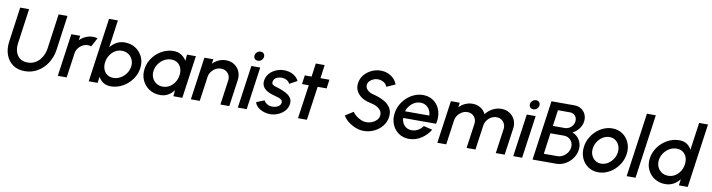

<svg xmlns="http://www.w3.org/2000/svg" viewBox="-27 -1476 8216 2215"><g transform="rotate(10 4080.5 -368.5)"><path d="M265 13Q181 13 124.5 -28Q68 -69 43.5 -138.2Q19 -207.5 31 -292L88 -700H192L135 -292Q127 -237 140.8 -191.2Q154.5 -145.5 189.5 -118.2Q224.5 -91 280 -91Q336 -91 378.2 -118.2Q420.5 -145.5 446.8 -191.2Q473 -237 481 -292L538 -700H642L585 -292Q573 -207.5 529 -138.2Q485 -69 417 -28Q349 13 265 13Z M651.5 0 722 -500H826L819 -447Q849 -478 889.5 -496Q930 -514 974 -514Q1002 -514 1028.5 -506.5L972 -401.5Q953.5 -409 934.5 -409Q901 -409 871.2 -392.8Q841.5 -376.5 821.2 -349Q801 -321.5 796.5 -288L755.5 0Z M1346.5 -514Q1419.5 -514 1474.2 -478.5Q1529 -443 1556.2 -383.2Q1583.5 -323.5 1573 -250.5Q1565.5 -196 1538.2 -148.2Q1511 -100.5 1469.8 -64.2Q1428.5 -28 1377.8 -7.5Q1327 13 1272.5 13Q1220 13 1184 -11Q1148 -35 1128.5 -73.5L1118 0H1014L1119.5 -750H1223.5L1178.5 -427.5Q1208.5 -466 1251.2 -490Q1294 -514 1346.5 -514ZM1285.5 -88Q1329 -88 1368 -110Q1407 -132 1433.5 -169Q1460 -206 1466.5 -250.5Q1473 -296 1456.5 -333Q1440 -370 1407 -391.8Q1374 -413.5 1331 -413.5Q1287.5 -413.5 1251.5 -391.5Q1215.5 -369.5 1192 -332.5Q1168.5 -295.5 1162 -250.5Q1155.5 -205.5 1169 -168.5Q1182.5 -131.5 1212.5 -109.8Q1242.5 -88 1285.5 -88Z M2077 -500H2181L2110.5 0H2006L2012 -72.5Q1985 -34 1944.5 -10.5Q1904 13 1852.5 13Q1779 13 1723.5 -23Q1668 -59 1640.5 -119.8Q1613 -180.5 1623.5 -254.5Q1631 -308 1657.8 -355.2Q1684.5 -402.5 1724.8 -438Q1765 -473.5 1814.8 -493.8Q1864.5 -514 1918 -514Q1972.5 -514 2010.5 -489.2Q2048.5 -464.5 2071 -426ZM1864 -87.5Q1908 -87.5 1944 -109.2Q1980 -131 2003.8 -168Q2027.5 -205 2033.5 -250Q2040 -295.5 2026.8 -332.5Q2013.5 -369.5 1983.5 -391.2Q1953.5 -413 1910 -413Q1866 -413 1827.2 -391Q1788.5 -369 1762.2 -332Q1736 -295 1729.5 -250Q1723 -204.5 1739.5 -167.5Q1756 -130.5 1788.8 -109Q1821.5 -87.5 1864 -87.5Z M2705 -314 2660.5 0H2556.5L2597 -288Q2602 -321.5 2589.5 -349Q2577 -376.5 2551.8 -392.8Q2526.5 -409 2493.5 -409Q2460 -409 2430.2 -392.8Q2400.5 -376.5 2380.2 -349Q2360 -321.5 2355.5 -288L2314.5 0H2210.5L2281 -500H2385L2378 -447Q2408 -478 2448.5 -496Q2489 -514 2533 -514Q2588.5 -514 2630 -487Q2671.5 -460 2692 -414.5Q2712.5 -369 2705 -314Z M2831 -500H2935L2864.5 0H2760.5ZM2894 -572.5Q2870.5 -572.5 2856.5 -588Q2842.5 -603.5 2846 -627Q2849 -650 2867.2 -665.8Q2885.5 -681.5 2909 -681.5Q2932 -681.5 2945.8 -665.8Q2959.5 -650 2956.5 -627Q2953 -603.5 2935.2 -588Q2917.5 -572.5 2894 -572.5Z M3127 9.5Q3068 6 3019.5 -22.5Q2971 -51 2957 -98L3050.5 -136Q3058 -115.5 3086 -97.8Q3114 -80 3150 -80Q3184.5 -80 3214.2 -95.5Q3244 -111 3248.5 -141Q3251.5 -163 3238.5 -175Q3225.5 -187 3204.5 -193.8Q3183.5 -200.5 3162.5 -206.5Q3114.5 -217.5 3076.5 -236.8Q3038.5 -256 3018.8 -286.2Q2999 -316.5 3005 -360.5Q3012 -408.5 3043 -443.8Q3074 -479 3118.8 -498Q3163.5 -517 3212 -517Q3272 -517 3318.5 -491.5Q3365 -466 3385.5 -421.5L3295.5 -372.5Q3287.5 -395 3262.5 -410.2Q3237.5 -425.5 3207.5 -427Q3169 -428.5 3138.8 -412.8Q3108.5 -397 3103.5 -363Q3100.5 -341 3114.2 -330Q3128 -319 3151 -312.8Q3174 -306.5 3197.5 -298.5Q3240 -284 3276.2 -264Q3312.5 -244 3332.2 -214.5Q3352 -185 3345.5 -142.5Q3339 -95.5 3305.8 -60.2Q3272.5 -25 3224.8 -6.2Q3177 12.5 3127 9.5Z M3731 -396H3626L3569.5 0H3465.5L3522 -396H3442.5L3457 -500H3536.5L3558 -657H3662L3640.5 -500H3745.5Z M4237 13Q4187.5 13 4138.2 -6.8Q4089 -26.5 4050 -58.2Q4011 -90 3992 -125.5L4086.5 -184.5Q4097 -165.5 4122.5 -144Q4148 -122.5 4181.8 -107Q4215.5 -91.5 4251 -91.5Q4282.5 -91.5 4313.5 -103.8Q4344.5 -116 4367 -138.8Q4389.5 -161.5 4394 -193Q4400 -237.5 4365 -270.2Q4330 -303 4266.5 -316Q4167.5 -334 4117.2 -389.8Q4067 -445.5 4077.5 -520Q4085 -575 4120 -617Q4155 -659 4205.8 -682.8Q4256.5 -706.5 4311.5 -706.5Q4382.5 -706.5 4435.8 -669.8Q4489 -633 4506 -578L4405 -533.5Q4394.5 -567.5 4362.2 -584.8Q4330 -602 4296.5 -602Q4270.5 -602 4245.2 -591.8Q4220 -581.5 4202.2 -563Q4184.5 -544.5 4181 -520Q4176 -485.5 4202 -459Q4228 -432.5 4265.5 -423.5Q4341 -405.5 4396.5 -376Q4452 -346.5 4479.2 -302Q4506.5 -257.5 4497.5 -194Q4489 -133 4450.2 -86.2Q4411.5 -39.5 4355 -13.2Q4298.5 13 4237 13Z M4766.5 13Q4697.5 13 4645.8 -22.5Q4594 -58 4568.8 -117.8Q4543.5 -177.5 4553.5 -250Q4561 -305 4587.2 -352.8Q4613.5 -400.5 4653 -436.8Q4692.5 -473 4740.8 -493.5Q4789 -514 4840.5 -514Q4898 -514 4942.5 -490.2Q4987 -466.5 5015.2 -424.8Q5043.5 -383 5051.8 -328.8Q5060 -274.5 5045 -213.5H4660Q4661.5 -161.5 4694 -126.5Q4726.5 -91.5 4781 -91Q4819 -91 4853 -110Q4887 -129 4911.5 -162.5L5013.5 -138Q4974 -71.5 4907.8 -29.2Q4841.5 13 4766.5 13ZM4667.5 -293H4951.5Q4951 -328.5 4935 -358Q4919 -387.5 4891.2 -404.8Q4863.5 -422 4827.5 -422Q4791.5 -422 4759.2 -405Q4727 -388 4702.8 -358.8Q4678.5 -329.5 4667.5 -293Z M5098 0 5168.5 -500H5272.5L5265.5 -447Q5296 -478 5336.2 -496Q5376.5 -514 5420.5 -514Q5474 -514 5515.2 -488.2Q5556.5 -462.5 5576.5 -420Q5609 -462.5 5657.2 -488.2Q5705.5 -514 5759 -514Q5814.5 -514 5856.2 -487Q5898 -460 5918.5 -414.5Q5939 -369 5931 -314L5886.5 0H5782.5L5823 -287Q5828 -320 5815.8 -347.8Q5803.5 -375.5 5779 -392.2Q5754.5 -409 5721.5 -409Q5688.5 -409 5659.2 -393Q5630 -377 5610 -349.2Q5590 -321.5 5585 -287L5544.5 0H5440.5L5481 -287Q5488.5 -339 5458.5 -374Q5428.5 -409 5379 -409Q5346.5 -409 5317 -392.2Q5287.5 -375.5 5267.5 -347.8Q5247.5 -320 5242.5 -287L5202 0Z M6057.5 -500H6161.5L6091 0H5987ZM6120.5 -572.5Q6097 -572.5 6083 -588Q6069 -603.5 6072.5 -627Q6075.5 -650 6093.8 -665.8Q6112 -681.5 6135.5 -681.5Q6158.5 -681.5 6172.2 -665.8Q6186 -650 6183 -627Q6179.5 -603.5 6161.8 -588Q6144 -572.5 6120.5 -572.5Z M6213 0 6311.5 -700H6580.5Q6626 -700 6660.5 -677.8Q6695 -655.5 6712 -618Q6729 -580.5 6722.5 -535Q6716 -487 6685.8 -448Q6655.5 -409 6612.5 -388Q6667.5 -367.5 6697.5 -316.2Q6727.5 -265 6718.5 -200Q6710.5 -145 6677 -99.5Q6643.5 -54 6594.2 -27Q6545 0 6490 0ZM6376.5 -423H6517Q6555.5 -423 6586.8 -450.2Q6618 -477.5 6623.5 -516.5Q6629 -556.5 6605.8 -584Q6582.5 -611.5 6544 -611.5H6403ZM6329.5 -88.5H6487Q6520 -88.5 6550.2 -104.8Q6580.5 -121 6601 -148.8Q6621.5 -176.5 6626.5 -211Q6631.5 -246 6618.5 -274Q6605.5 -302 6580 -318.2Q6554.5 -334.5 6521.5 -334.5H6363.5Z M6984.5 13Q6915.5 13 6863.8 -22.5Q6812 -58 6786.8 -117.8Q6761.5 -177.5 6771.5 -250Q6779 -305 6805.2 -352.8Q6831.5 -400.5 6871 -436.8Q6910.5 -473 6958.8 -493.5Q7007 -514 7058.5 -514Q7127.5 -514 7179.2 -478.5Q7231 -443 7256.5 -383Q7282 -323 7271.5 -250Q7264 -195.5 7237.8 -148Q7211.5 -100.5 7172 -64.2Q7132.5 -28 7084.5 -7.5Q7036.5 13 6984.5 13ZM6999 -91Q7040.5 -91 7076.5 -113Q7112.5 -135 7137 -171.2Q7161.5 -207.5 7167.5 -250Q7173.5 -293.5 7159 -330Q7144.5 -366.5 7114.5 -388.2Q7084.5 -410 7044 -410Q7003 -410 6966.8 -388Q6930.5 -366 6906 -329.5Q6881.5 -293 6875.5 -250Q6869 -205.5 6884 -169.5Q6899 -133.5 6929 -112.2Q6959 -91 6999 -91Z M7315.5 0 7421 -750H7525L7419.5 0Z M8032.5 -750H8136.5L8031 0H7927L7937.5 -73.5Q7907.5 -34.5 7864.8 -10.8Q7822 13 7769 13Q7696.5 13 7641.8 -22.5Q7587 -58 7560 -117.8Q7533 -177.5 7543 -250Q7550.5 -304.5 7577.8 -352.2Q7605 -400 7646.2 -436.2Q7687.5 -472.5 7738 -493Q7788.5 -513.5 7843 -513.5Q7896 -513.5 7932 -489.8Q7968 -466 7987 -427.5ZM7784 -87.5Q7828 -87.5 7864 -109.2Q7900 -131 7923.8 -168Q7947.5 -205 7953.5 -250Q7960 -295.5 7946.8 -332.5Q7933.5 -369.5 7903.5 -391.2Q7873.5 -413 7830 -413Q7786 -413 7747.2 -391Q7708.5 -369 7682.2 -332Q7656 -295 7649.5 -250Q7643 -204.5 7659.5 -167.5Q7676 -130.5 7708.8 -109Q7741.5 -87.5 7784 -87.5Z"/></g></svg>

Font: Urbanist SemiBold
Style: Italic
Weight: 600
Italic angle: -8°
Designer: Corey Hu
Foundry: Corey Hu
Version: Version 1.321; ttfautohint (v1.8.4.7-5d5b)